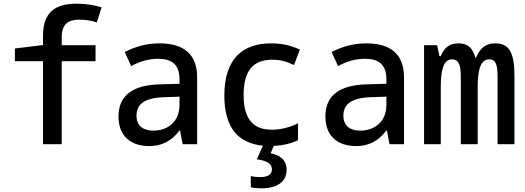

<svg xmlns="http://www.w3.org/2000/svg" viewBox="-20 -785 2855 1045"><path d="M214 0H316V-452H500V-539H316V-581C316 -654 350 -678 413 -678C443 -678 479 -673 507 -663L533 -745C497 -756 450 -765 399 -765C281 -765 214 -720 214 -589V-540L61 -521V-452H214Z M792 10C860 10 914 -17 956 -74H960L974 0H1053V-364C1053 -490 980 -549 848 -549C772 -549 713 -529 659 -502L694 -425C738 -450 788 -465 840 -465C911 -465 957 -437 957 -354V-329L850 -326C705 -322 625 -268 625 -151C625 -45 691 10 792 10ZM815 -74C761 -74 723 -98 723 -156C723 -219 768 -253 875 -256L957 -259V-214C957 -119 889 -74 815 -74Z M1402 240C1492 240 1540 202 1540 139C1540 86 1505 60 1453 49L1470 9C1517 7 1563 -3 1602 -22V-114C1558 -92 1509 -79 1460 -79C1360 -79 1306 -134 1306 -268C1306 -397 1355 -460 1462 -460C1502 -460 1537 -452 1580 -431L1612 -515C1564 -538 1513 -549 1455 -549C1302 -549 1201 -466 1201 -265C1201 -90 1277 -5 1411 8L1378 82C1430 90 1460 104 1460 137C1460 165 1437 179 1395 179C1378 179 1359 177 1345 173V234C1359 238 1380 240 1402 240Z M1918 10C1986 10 2040 -17 2082 -74H2086L2100 0H2179V-364C2179 -490 2106 -549 1974 -549C1898 -549 1839 -529 1785 -502L1820 -425C1864 -450 1914 -465 1966 -465C2037 -465 2083 -437 2083 -354V-329L1976 -326C1831 -322 1751 -268 1751 -151C1751 -45 1817 10 1918 10ZM1941 -74C1887 -74 1849 -98 1849 -156C1849 -219 1894 -253 2001 -256L2083 -259V-214C2083 -119 2015 -74 1941 -74Z M2288 0H2379V-309C2379 -400 2392 -462 2440 -462C2479 -462 2488 -427 2488 -364V0H2580V-313C2580 -409 2597 -462 2643 -462C2682 -462 2688 -426 2688 -364V0H2780V-371C2780 -494 2754 -549 2676 -549C2622 -549 2593 -522 2571 -472H2567C2553 -522 2528 -549 2475 -549C2430 -549 2400 -530 2378 -479H2372L2359 -539H2288Z"/></svg>

Font: Noto Sans Mono SemiCondensed Medium
Style: Regular
Weight: 500
Width: 4
Designer: Monotype Design Team
Foundry: Monotype Imaging Inc.
Version: Version 2.014